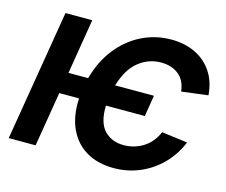

<svg xmlns="http://www.w3.org/2000/svg" viewBox="-104 -879 1215 1031"><g transform="rotate(15 503.5 -363.5)"><path d="M714.8 -421.4 695.8 -303.7H479.5Q476.6 -210.4 517.3 -166.7Q558.1 -123 627 -123Q684.1 -123.5 732.7 -153.1Q781.2 -182.6 808.1 -243.7L951.7 -225.1Q920.9 -151.4 868.4 -98.9Q815.9 -46.4 748.5 -18.3Q681.2 9.8 605 9.8Q518.1 9.8 454.3 -27.1Q390.6 -64 357.7 -134.3Q324.7 -204.6 330.1 -303.7H220.2L169.9 0H20.5L141.1 -727.5H290L239.7 -421.4H349.1Q376.5 -521 432.6 -591.6Q488.8 -662.1 564.9 -699.7Q641.1 -737.3 728.5 -737.3Q803.2 -737.3 861.6 -709.2Q919.9 -681.2 955.6 -628.2Q991.2 -575.2 997.1 -499.5L850.1 -481Q843.3 -542 804.7 -573Q766.1 -604 706.5 -604Q637.7 -604 582.3 -559.8Q526.9 -515.6 499 -421.4Z"/></g></svg>

Font: Inter
Style: Bold Italic
Weight: 700
Italic angle: -9.39999°
Designer: Rasmus Andersson
Foundry: rsms
Version: Version 4.001;git-9221beed3